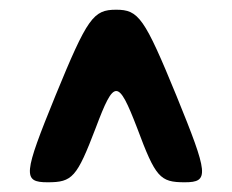

<svg xmlns="http://www.w3.org/2000/svg" viewBox="-20 -731 477 395"><path d="M262 -468C300 -366 309 -356 360 -356C411 -356 409 -372 343 -534C277 -695 265 -711 219 -711C172 -711 160 -695 94 -534C28 -372 26 -356 78 -356C129 -356 138 -366 177 -468C215 -569 223 -569 262 -468Z"/></svg>

Font: Asimov Print
Style: A
Weight: 500
Designer: Google
Version: Version 2.000980: 2014